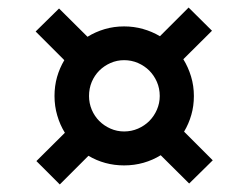

<svg xmlns="http://www.w3.org/2000/svg" viewBox="-20 -591 620 509"><path d="M124.5 -336.5Q124.5 -363 131.2 -386.8Q138 -410.5 150.5 -431.5L74.5 -507.5L136.5 -568.5L212 -493.5Q233 -506.5 257.5 -513.8Q282 -521 309 -521Q335 -521 359 -514.2Q383 -507.5 404 -495L480 -571L542 -509.5L466 -434Q479 -413 486.5 -388.2Q494 -363.5 494 -336.5Q494 -310 487.2 -286.5Q480.5 -263 468 -242L544 -166L481.5 -104.5L406 -179.5Q385 -166.5 360.5 -159.5Q336 -152.5 309 -152.5Q283 -152.5 259.2 -159Q235.5 -165.5 214.5 -178L138.5 -102L76.5 -164L152 -239Q139 -260 131.8 -284.8Q124.5 -309.5 124.5 -336.5ZM216 -336.5Q216 -317.5 223.2 -300.2Q230.5 -283 243.2 -270.2Q256 -257.5 273 -250Q290 -242.5 309 -242.5Q328.5 -242.5 345.8 -250Q363 -257.5 375.8 -270.2Q388.5 -283 396 -300.2Q403.5 -317.5 403.5 -336.5Q403.5 -356.5 396 -373.8Q388.5 -391 375.8 -403.8Q363 -416.5 345.8 -424Q328.5 -431.5 309 -431.5Q290 -431.5 273 -424Q256 -416.5 243.2 -403.8Q230.5 -391 223.2 -373.8Q216 -356.5 216 -336.5Z"/></svg>

Font: Lato TR
Style: Bold Italic
Weight: 700
Italic angle: -12°
Designer: Lukasz Dziedzic
Foundry: tyPoland Lukasz Dziedzic
Version: Version 1.104 2013